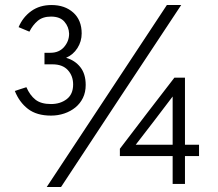

<svg xmlns="http://www.w3.org/2000/svg" viewBox="-20 -732 866 764"><path d="M166 12Q286 -170 405 -350Q524 -530 644 -712H701Q580 -530 461.5 -350Q343 -170 223 12ZM85 -385Q99 -353 121 -335.5Q143 -318 183 -318Q220 -318 245.5 -337.5Q271 -357 271 -396Q271 -430 250 -453Q229 -476 189 -476H157V-522H181Q215 -522 235 -545Q255 -568 255 -598Q254 -625 236.5 -645.5Q219 -666 183 -666Q150 -666 130 -649Q110 -632 97 -606Q86 -611 75.5 -615Q65 -619 54 -624Q71 -664 104.5 -688Q138 -712 185 -712Q238 -712 271.5 -682Q305 -652 305 -599Q305 -567 288 -540.5Q271 -514 243 -502Q278 -492 299.5 -465Q321 -438 321 -394Q321 -365 310 -342.5Q299 -320 280 -304.5Q261 -289 236 -280.5Q211 -272 183 -272Q126 -272 91.5 -298.5Q57 -325 39 -370Q50 -374 61.5 -377.5Q73 -381 85 -385ZM667 0V-111H457V-140Q511 -211 565 -281.5Q619 -352 674 -423H716V-156H772V-111H716V0ZM667 -156V-348Q631 -300 594 -252Q557 -204 520 -156Z"/></svg>

Font: Transpass ExtraLight
Style: Regular
Weight: 200
Designer: Delve Withrington
Foundry: Delve Fonts
Version: Version 1.001;December 18, 2019;FontCreator 12.0.0.2547 64-b